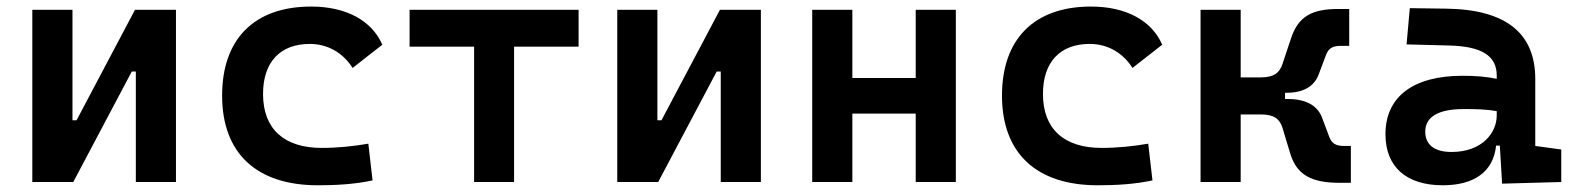

<svg xmlns="http://www.w3.org/2000/svg" viewBox="-20 -547 4728 577"><path d="M77.1 0H200.2L376 -332H388.2V0H508.8V-517.6H385.7L210 -185.5H197.8V-517.6H77.1Z M935.1 9.8C988.8 9.8 1046.4 6.8 1099.6 -4.9L1086.9 -115.2C1042 -107.4 994.1 -102.5 946.8 -102.5C834 -102.5 770.5 -159.2 770.5 -264.6C770.5 -360.8 822.3 -415 911.1 -415C964.4 -415 1010.7 -388.7 1039.6 -342.8L1128.9 -412.6C1097.2 -485.8 1019.5 -527.3 915 -527.3C743.2 -527.3 647.5 -428.7 647.5 -259.8C647.5 -85.9 751.5 9.8 935.1 9.8Z M1404.8 0H1524.9V-406.7H1718.8V-517.6H1210.9V-406.7H1404.8Z M1835 0H1958L2133.8 -332H2146V0H2266.6V-517.6H2143.6L1967.8 -185.5H1955.6V-517.6H1835Z M2731.9 0H2852.5V-517.6H2731.9V-312.5H2541.5V-517.6H2420.9V0H2541.5V-205.6H2731.9Z M3278.8 9.8C3332.5 9.8 3390.1 6.8 3443.4 -4.9L3430.7 -115.2C3385.7 -107.4 3337.9 -102.5 3290.5 -102.5C3177.7 -102.5 3114.3 -159.2 3114.3 -264.6C3114.3 -360.8 3166 -415 3254.9 -415C3308.1 -415 3354.5 -388.7 3383.3 -342.8L3472.7 -412.6C3440.9 -485.8 3363.3 -527.3 3258.8 -527.3C3086.9 -527.3 2991.2 -428.7 2991.2 -259.8C2991.2 -85.9 3095.2 9.8 3278.8 9.8Z M3587.9 0H3708.5V-203.1H3769.5C3808.1 -203.1 3825.7 -189.9 3834 -163.1L3857.9 -84C3877.9 -20.5 3922.4 2.4 4005.9 2.4H4039.6V-108.4H4018.6C3995.1 -108.4 3982.4 -115.7 3975.1 -134.8L3953.6 -191.9C3940.4 -229.5 3904.8 -249.5 3850.1 -249.5H3841.8V-268.1H3845.2C3898.4 -268.1 3930.7 -288.1 3943.8 -325.7L3965.3 -382.8C3972.7 -401.9 3985.4 -409.2 4008.8 -409.2H4034.7V-520H4001C3922.4 -520 3881.8 -497.1 3860.4 -433.6L3834 -354.5C3825.2 -327.6 3807.6 -314.5 3769.5 -314.5H3708.5V-517.6H3587.9Z M4494.1 4.9 4671.9 0V-97.7L4593.8 -108.4V-309.6C4593.8 -446.3 4506.8 -518.6 4326.2 -521L4216.8 -522.5L4207 -413.6L4335.9 -410.2C4430.2 -407.7 4478 -380.9 4478 -320.3V-310.1C4448.2 -316.4 4416 -319.3 4375.5 -319.3C4227.5 -319.3 4143.6 -256.8 4143.6 -143.6C4143.6 -45.4 4206.5 9.8 4315.9 9.8C4408.7 9.8 4467.8 -29.8 4476.1 -109.4H4487.3ZM4478 -212.9V-200.2C4478 -146.5 4432.6 -90.3 4342.3 -90.3C4291 -90.3 4263.2 -111.8 4263.2 -151.4C4263.2 -196.3 4303.2 -219.2 4378.4 -219.2C4412.6 -219.2 4442.9 -219.2 4478 -212.9Z"/></svg>

Font: Cascadia Mono SemiBold
Style: Regular
Weight: 600
Monospace: yes
Designer: Aaron Bell
Foundry: Saja Typeworks
Version: Version 2404.023